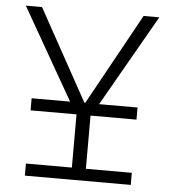

<svg xmlns="http://www.w3.org/2000/svg" viewBox="-51 -744 702 791"><g transform="rotate(5 300.0 -349.0)"><path d="M81 -50H271V-270H81V-320H240L24 -698H91L299 -321H303L511 -698H576L360 -320H519V-270H329V-50H519V0H81Z"/></g></svg>

Font: IBM Plex Mono Light
Style: Regular
Weight: 300
Monospace: yes
Designer: Mike Abbink, Paul van der Laan, Pieter van Rosmalen
Foundry: Bold Monday
Version: Version 2.3